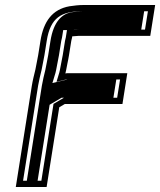

<svg xmlns="http://www.w3.org/2000/svg" viewBox="-20 -702 639 766"><path d="M255.3 -482 264.4 -539C264.8 -541.7 265.8 -545.7 267.3 -551L268.2 -557C277.5 -557 285.2 -559 294.5 -559H579.5L599 -682H312C292.2 -682 277 -679.6 257.2 -677C188.6 -664.7 153.7 -616.6 141.4 -539L132.3 -482C128.9 -460.3 124.6 -445.5 121.3 -425C116.5 -405.1 110.3 -380.7 107 -360L43 44H166L216.4 -274L238.5 -287H468.5L487.9 -410H247.9C245.9 -410 243.6 -409.7 240.8 -409C242.2 -413.7 243.2 -418 243.8 -422C247.1 -442.7 251.8 -459.3 255.3 -482ZM146.1 -424 146.3 -425C149.3 -443.6 153.6 -458.6 157.3 -482L166.4 -539C181.1 -632.1 224.9 -657 308.1 -657H570.1L558.5 -584H298.5C285.3 -584 277.5 -582 272.2 -582H247.2L242.5 -552.5C240.5 -545 240.1 -543.7 239.4 -539L230.3 -482C227 -461 222.4 -444.5 218.8 -422C218.4 -419.4 217.7 -416.2 216.6 -412.5L205.5 -375.7L243 -384.7C243.7 -384.9 244.3 -385 244.3 -385H459L447.4 -312H235L193.5 -287.6L145 19H72L132 -360C135.1 -379.2 141.2 -403.6 146.1 -424ZM147 -360 87 19H130L178 -284.1L225.4 -312H432.4L444 -385H248.7L189.1 -370.7L201.3 -411.2C202.5 -415.3 203.3 -418.9 203.8 -422C207.3 -443.9 211.9 -460.4 215.3 -482L224.4 -539C225 -543 225.6 -545.3 227.4 -552L232.2 -582H272.2C272.2 -582 278.8 -584 298.5 -584H543.5L555.1 -657H308.1C294 -657 284.4 -655.5 263.4 -652.8C227.1 -645.8 193.6 -615.9 181.4 -539L172.3 -482C168.7 -459.2 164.4 -444.3 161.3 -425L161.2 -424.3C156.3 -404.2 150.2 -379.8 147 -360Z"/></svg>

Font: Tape
Style: Regular
Weight: 500
Foundry: Cannot Into Space Fonts
Version: Version 0.97